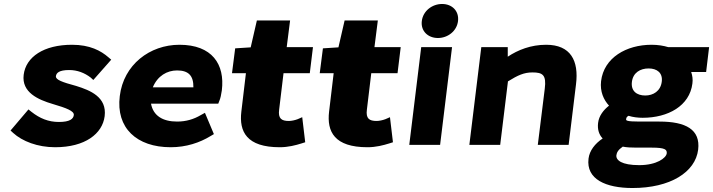

<svg xmlns="http://www.w3.org/2000/svg" viewBox="-20 -728 3584 965"><path d="M46 -60C92 -18 169 12 257 12C408 12 495 -56 506 -144C518 -240 434 -274 363 -296C293 -315 259 -327 261 -345C263 -361 276 -376 328 -376C368 -376 405 -362 436 -338L449 -326L539 -428L525 -440C487 -473 432 -503 342 -503C200 -503 110 -442 99 -352C88 -264 171 -227 246 -205C314 -185 353 -170 351 -150C349 -131 332 -115 276 -115C223 -115 180 -133 138 -166L123 -178L33 -72Z M838 12C916 12 984 -11 1038 -44L1055 -54L1010 -161L990 -150C953 -128 914 -117 870 -117C797 -117 750 -147 739 -207H1077L1082 -220C1088 -233 1092 -253 1095 -274C1111 -405 1046 -503 882 -503C733 -503 601 -403 582 -245C562 -85 667 12 838 12ZM870 -374C927 -374 953 -348 952 -289H748C772 -347 820 -374 870 -374Z M1386 12C1429 12 1466 2 1495 -7L1514 -13L1499 -139L1476 -129C1463 -124 1445 -120 1432 -120C1395 -120 1377 -132 1383 -177L1405 -360H1537L1553 -491H1421L1438 -625H1271L1240 -490L1162 -485L1146 -360H1216L1193 -167C1181 -66 1220 12 1386 12Z M1827 12C1870 12 1907 2 1936 -7L1955 -13L1940 -139L1917 -129C1904 -124 1886 -120 1873 -120C1836 -120 1818 -132 1824 -177L1846 -360H1978L1994 -491H1862L1879 -625H1712L1681 -490L1603 -485L1587 -360H1657L1634 -167C1622 -66 1661 12 1827 12Z M2282 -622C2288 -673 2252 -708 2202 -708C2152 -708 2106 -673 2100 -622C2094 -572 2131 -537 2181 -537C2231 -537 2276 -572 2282 -622ZM2192 0 2252 -491H2097L2037 0Z M2494 0 2533 -319C2583 -350 2614 -364 2656 -364C2707 -364 2727 -352 2718 -282L2683 0H2838L2875 -304C2890 -423 2848 -503 2725 -503C2648 -503 2583 -477 2532 -443V-491H2399L2339 0Z M3110 9C3130 13 3153 14 3180 14H3257C3323 14 3333 24 3331 43C3328 66 3281 102 3193 102C3104 102 3075 77 3078 52C3080 38 3087 25 3110 9ZM3159 217C3348 217 3475 138 3489 24C3501 -77 3427 -117 3294 -117H3194C3127 -117 3126 -123 3127 -129C3128 -137 3130 -141 3139 -146C3161 -139 3187 -136 3210 -136C3338 -136 3446 -196 3460 -308C3463 -329 3460 -348 3454 -366H3529L3544 -491H3339C3316 -498 3287 -503 3255 -503C3128 -503 3015 -438 3001 -320C2995 -268 3014 -226 3041 -197C3014 -176 2990 -146 2986 -110C2982 -77 2991 -51 3009 -32C2970 -6 2943 29 2938 69C2925 173 3025 217 3159 217ZM3156 -317C3162 -363 3198 -384 3240 -384C3282 -384 3312 -362 3306 -317C3300 -270 3263 -248 3223 -248C3181 -248 3150 -270 3156 -317Z"/></svg>

Font: Falling Sky
Style: ExBdObl
Weight: 400
Designer: Paul D. Hunt
Foundry: Adobe Systems Incorporated
Version: Version 1.02